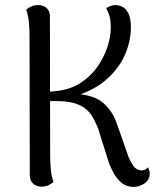

<svg xmlns="http://www.w3.org/2000/svg" viewBox="-20 -722 625 754"><path d="M504 12Q478 12 459.5 -2.5Q441 -17 428 -39.5Q415 -62 407 -85L365 -218Q357 -238 347 -257Q337 -276 320 -291.5Q303 -307 274.5 -316Q246 -325 202 -325H167L166 -361Q175 -362 186 -363Q197 -364 205 -365Q257 -371 296.5 -396.5Q336 -422 362 -459Q388 -496 401.5 -536.5Q415 -577 415 -614Q415 -645 408.5 -663.5Q402 -682 397 -690Q407 -696 415.5 -699Q424 -702 434 -702Q448 -702 462 -694.5Q476 -687 485 -668Q494 -649 494 -614Q494 -563 472 -510Q450 -457 401 -412.5Q352 -368 271 -343L276 -354Q349 -349 385 -318Q421 -287 438 -239L485 -105Q498 -76 508.5 -65Q519 -54 533 -53Q538 -52 546 -54.5Q554 -57 561 -65Q568 -52 568 -40Q568 -17 548.5 -2.5Q529 12 504 12ZM143 11Q123 11 110 -1Q97 -13 97 -33L96 -577Q96 -607 93.5 -634.5Q91 -662 83 -684Q89 -690 101 -696Q113 -702 130 -702Q150 -702 163 -690.5Q176 -679 176 -658L177 -114Q177 -85 179.5 -57Q182 -29 190 -7Q184 -2 172 4.5Q160 11 143 11Z"/></svg>

Font: Arima
Style: Regular
Weight: 400
Designer: Joana Correia and Natanael Gama
Foundry: NDISCOVER
Version: Version 1.101;gftools[0.9.23]